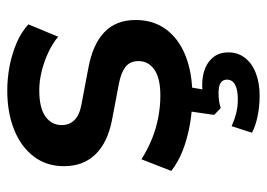

<svg xmlns="http://www.w3.org/2000/svg" viewBox="-123 -416 734 528"><g transform="rotate(-90 244.0 -152.0)"><path d="M244 10Q203 10 164.5 3Q126 -4 94 -16.5Q62 -29 38 -48L70 -130Q95 -114 124 -102Q153 -90 184 -84Q215 -78 245 -78Q293 -78 316.5 -94.5Q340 -111 340 -138Q340 -161 324.5 -173.5Q309 -186 278 -192L178 -211Q116 -223 83.5 -256.5Q51 -290 51 -343Q51 -391 77.5 -426Q104 -461 151 -480Q198 -499 259 -499Q294 -499 327 -492.5Q360 -486 389.5 -473.5Q419 -461 441 -441L407 -359Q388 -375 363 -386.5Q338 -398 311.5 -404.5Q285 -411 260 -411Q211 -411 187.5 -394Q164 -377 164 -349Q164 -328 178 -314Q192 -300 221 -295L321 -276Q386 -264 419.5 -232Q453 -200 453 -146Q453 -97 427 -62Q401 -27 354 -8.5Q307 10 244 10ZM245 195Q216 195 189 189.5Q162 184 143 174L161 118Q179 126 196.5 130.5Q214 135 235 135Q261 135 275 127.5Q289 120 289 105Q289 94 280.5 88Q272 82 252 82Q242 82 233 83Q224 84 211 88L192 70L205 -20H272L259 56L227 45Q239 41 251 39Q263 37 273 37Q301 37 321 45.5Q341 54 352.5 70Q364 86 364 109Q364 135 349 154.5Q334 174 307 184.5Q280 195 245 195Z"/></g></svg>

Font: Nunito Sans 12pt ExtraLight
Style: Regular
Weight: 200
Version: Version 3.101;gftools[0.9.27]